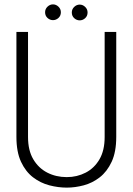

<svg xmlns="http://www.w3.org/2000/svg" viewBox="-20 -846 606 877"><path d="M511 -221V-700H458V-220Q458 -159 434.5 -118.5Q411 -78 371.5 -57.5Q332 -37 285 -37Q236 -37 196 -57.5Q156 -78 132 -118.5Q108 -159 108 -220V-700H55V-221Q55 -152 76 -107Q97 -62 131 -36Q165 -10 205.5 0.5Q246 11 285 11Q323 11 362.5 0.5Q402 -10 435.5 -36Q469 -62 490 -107Q511 -152 511 -221ZM222 -754Q208 -754 197 -764Q186 -774 186 -790Q186 -805 197 -815.5Q208 -826 222 -826Q236 -826 247 -815.5Q258 -805 258 -790Q258 -774 247 -764Q236 -754 222 -754ZM344 -753Q330 -753 319 -763Q308 -773 308 -789Q308 -804 319 -814.5Q330 -825 344 -825Q358 -825 369 -814.5Q380 -804 380 -789Q380 -773 369 -763Q358 -753 344 -753Z"/></svg>

Font: Phudu Light
Style: Regular
Weight: 300
Version: Version 1.005;gftools[0.9.23]